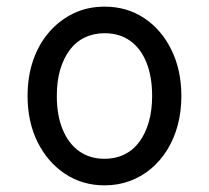

<svg xmlns="http://www.w3.org/2000/svg" viewBox="-20 -539 628 578"><path d="M295 19Q228 19 175.5 -16Q123 -51 93 -111.5Q63 -172 63 -250Q63 -309 80 -358Q97 -407 128.5 -443Q160 -479 202 -499Q244 -519 295 -519Q362 -519 414 -484.5Q466 -450 496 -389Q526 -328 526 -250Q526 -203 515 -162Q504 -121 483.5 -88Q463 -55 434.5 -31Q406 -7 370.5 6Q335 19 295 19ZM295 -61Q328 -61 354.5 -74Q381 -87 399.5 -112Q418 -137 428 -172Q438 -207 438 -250Q438 -308 421 -350.5Q404 -393 372 -416Q340 -439 295 -439Q262 -439 235 -426Q208 -413 189.5 -388Q171 -363 161 -328.5Q151 -294 151 -250Q151 -192 168.5 -149.5Q186 -107 218 -84Q250 -61 295 -61Z"/></svg>

Font: Playwrite PL
Style: Regular
Weight: 400
Designer: Veronika Burian, José Scaglione
Foundry: TypeTogether
Version: Version 1.002